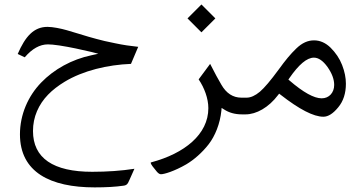

<svg xmlns="http://www.w3.org/2000/svg" viewBox="-20 -501 1592 841"><path d="M383.8 251.5C213.4 251.5 124.5 191.9 124.5 72.8C124.5 42 130.4 13.2 142.1 -14.2C165.5 -68.8 207.5 -108.9 262.7 -142.6C343.8 -191.9 451.7 -217.3 553.7 -221.2L585.4 -295.9C552.2 -299.3 518.6 -304.2 484.4 -311.5C449.7 -318.4 422.4 -324.7 401.9 -330.6C381.3 -335.9 356.4 -343.3 326.7 -352.5C303.2 -359.9 285.2 -365.2 272.5 -368.7C247.1 -376 211.4 -383.3 188 -383.3C127.9 -383.3 90.8 -341.3 57.6 -264.6L88.4 -250C120.6 -287.6 154.3 -306.6 189.9 -306.6C200.7 -306.6 217.3 -305.2 240.2 -301.8C285.6 -294.9 339.4 -283.2 380.4 -273.4L410.6 -265.6L379.9 -258.8C294.4 -240.7 216.8 -197.8 160.2 -139.2C103 -80.1 67.4 1 67.4 87.4C67.4 253.4 200.7 319.8 394.5 319.8C444.3 319.8 486.3 317.4 520 312.5C528.8 311.5 533.2 309.1 537.1 305.2C538.1 304.2 539.6 302.2 541 299.8C543.9 294.4 544.4 293.5 547.9 285.2L568.8 238.3C511.7 247.1 449.7 251.5 383.8 251.5Z M801.3 -420.4 862.3 -359.4 923.3 -420.4 862.3 -481.4ZM950.7 -28.3 960.9 -22C982.9 -7.3 1009.3 0 1040 0H1052.2C1055.7 -3.4 1057.1 -13.2 1057.1 -30.3V-42.5C1057.1 -59.6 1055.7 -69.8 1052.2 -73.2H1037.6C1000.5 -73.2 971.2 -92.3 949.7 -129.9C937 -151.4 920.4 -181.6 900.4 -221.2L850.1 -153.3C875 -116.7 892.6 -69.8 892.6 -27.3C892.6 87.9 787.6 171.4 642.6 210C641.1 210.4 640.6 210.9 640.1 211.4V212.4C640.1 214.8 642.6 219.7 647.9 227.1L667 251C673.3 258.3 679.2 262.2 685.1 262.2C699.2 262.2 743.7 249 795.9 218.8C829.1 199.2 865.7 167.5 894 130.9C922.4 94.2 943.8 41 949.7 -16.1Z M1055.7 0C1102.5 0 1156.7 -29.8 1198.2 -85L1202.6 -90.8L1208.5 -86.4C1291 -22 1353.5 10.3 1396.5 10.3C1417.5 10.3 1439 -3.4 1461.4 -30.8C1483.9 -57.6 1495.1 -92.3 1495.1 -134.3C1495.1 -160.2 1489.7 -187.5 1478.5 -216.3C1467.3 -245.1 1450.2 -270 1428.2 -292C1406.2 -313.5 1381.8 -324.2 1355.5 -324.2C1328.6 -324.2 1303.7 -313.5 1277.8 -288.6C1252 -263.7 1231.4 -238.8 1200.2 -195.8C1165.5 -148.4 1138.2 -116.2 1118.2 -99.1C1097.7 -82 1078.1 -73.2 1060.1 -73.2H1047.4C1033.7 -73.2 1027.8 -65.4 1027.8 -42.5V-30.3C1027.8 -7.3 1034.2 0 1047.4 0ZM1389.2 -70.3C1355.5 -70.3 1308.6 -96.2 1248 -148.4L1243.2 -152.3L1247.1 -158.2C1288.6 -218.3 1324.2 -248.5 1355 -248.5C1375 -248.5 1395 -234.9 1414.6 -207.5C1434.1 -179.7 1443.8 -153.8 1443.8 -128.9C1443.8 -95.7 1421.9 -70.3 1389.2 -70.3Z"/></svg>

Font: Sahel Light
Style: Regular
Weight: 300
Foundry: Saber Rastikerdar (saber.rastikerdar@gmail.com)
Version: Version 3.4.0